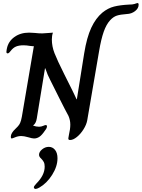

<svg xmlns="http://www.w3.org/2000/svg" viewBox="-20 -908 929 1259"><path d="M428 -1Q428 -4 432 -24Q441 -62 441 -91Q441 -120 429 -148Q409 -184 372 -258L309 -384Q293 -413 277 -460H275L221 -130Q216 -99 198 -86V-84Q217 -77 236 -77Q250 -77 262.5 -82.5Q275 -88 280 -88Q288 -88 288 -79Q288 -68 275 -52Q255 -22 238.5 -11Q222 0 203 0Q191 0 165 -8Q137 -16 120 -16Q99 -16 80 -8Q61 0 57 0Q51 0 51 -12Q51 -35 82 -64Q98 -79 105.5 -90Q113 -101 118 -119Q123 -137 129 -176L202 -605H196Q190 -605 176 -607Q154 -611 134 -611Q105 -611 85.5 -603Q66 -595 50 -574Q45 -567 40 -562.5Q35 -558 30 -558Q22 -558 22 -568Q22 -575 23.5 -581Q25 -587 25 -589Q34 -636 74 -665Q114 -694 171 -694Q183 -694 209 -692Q232 -689 257 -689Q266 -689 302 -692Q320 -694 327 -694Q320 -674 320 -649Q320 -604 337.5 -559Q355 -514 402 -420L454 -316L468 -287Q476 -271 482 -257H484L532 -558Q549 -663 578.5 -726Q608 -789 651 -825Q688 -855 728 -865Q768 -875 827 -878Q850 -878 862 -882Q868 -884 873.5 -886Q879 -888 882 -888Q889 -888 889 -877Q889 -853 865.5 -835Q842 -817 811 -816Q769 -813 746 -805.5Q723 -798 702 -775Q677 -748 660 -699.5Q643 -651 630 -574L552 -119Q547 -91 528 -60.5Q509 -30 484.5 -10Q460 10 440 10Q433 10 430.5 7.5Q428 5 428 -1ZM202 320Q202 316 206 310.5Q210 305 218 296Q273 241 273 185Q273 166 267 154.5Q261 143 250 132Q236 120 236 107Q236 88 256 71.5Q276 55 300 55Q325 55 341 75Q357 95 357 130Q357 183 322 238.5Q287 294 238 322Q222 331 213 331Q208 331 205 327.5Q202 324 202 320Z"/></svg>

Font: Charm
Style: Bold
Weight: 700
Designer: Katatrad Aksorn Co.,Ltd.
Foundry: Cadson Demak Co.,Ltd.
Version: Version 1.001